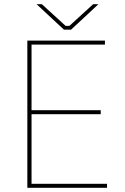

<svg xmlns="http://www.w3.org/2000/svg" viewBox="-20 -893 594 913"><path d="M110 0H489V-19H130V-350H459V-369H130V-681H479V-700H110ZM284 -752H318L448 -873H423L310 -770H292L179 -873H154Z"/></svg>

Font: Fixel Variable
Style: Regular
Weight: 100
Width: 3
Designer: AlfaBravo + MacPaw
Foundry: Kyrylo Tkachov, Marchela Mozhyna, Serhii Makarenko, Maria Weinstein, Zakhar Kryvoshyya
Version: Version 1.211